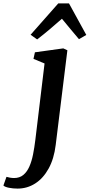

<svg xmlns="http://www.w3.org/2000/svg" viewBox="-140 -851 526 1127"><path d="M187 -0.5Q177 81.5 145.2 138.8Q113.5 196 66.5 226Q19.5 256 -37 256Q-64 256 -87.5 251.2Q-111 246.5 -120 238L-102 187Q-95 189.5 -81.5 191.8Q-68 194 -57.5 194Q-25 194 -3.2 176Q18.5 158 32.2 127Q46 96 54 55.5Q62 15 67.5 -30.5L121.5 -478.5L56.5 -505.5L65 -544L231.5 -567L255.5 -556ZM78 -619.5 39.5 -647 202 -831H265L366.5 -646L323.5 -621Q298.5 -649.5 274 -680Q249.5 -710.5 223.5 -741Q188.5 -710 151.8 -679Q115 -648 78 -619.5Z"/></svg>

Font: Merriweather SemiBold
Style: Italic
Weight: 600
Italic angle: -7.8°
Version: Version 2.101